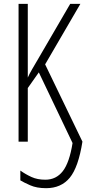

<svg xmlns="http://www.w3.org/2000/svg" viewBox="-20 -734 447 995"><path d="M218.8 241.2Q170.4 241.2 136.7 226.3Q103 211.4 85.4 200.7V149.9Q112.8 169.4 143.3 183.3Q173.8 197.3 214.8 197.3Q271 197.3 305.4 153.1Q339.8 108.9 356 7.3L181.2 -358.9L124 -277.8V0H76.2V-713.9H124V-332Q131.8 -350.1 146.2 -374.8Q160.6 -399.4 179.2 -431.2L343.8 -713.9H396.5L213.9 -400.4L407.2 0Q386.2 132.8 341.6 187Q296.9 241.2 218.8 241.2Z"/></svg>

Font: Open Sans Condensed Light
Style: Regular
Weight: 300
Width: 3
Designer: Monotype Design Team
Foundry: Monotype Imaging Inc.
Version: Version 3.003; ttfautohint (v1.8.4)